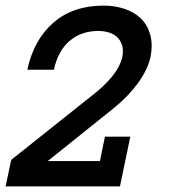

<svg xmlns="http://www.w3.org/2000/svg" viewBox="-47 -668 613 688"><path d="M492.2 -462.9Q481.9 -418 448 -371.1Q414.1 -324.2 362.8 -282.2L124 -90.8H311L329.1 -178.2H419.9L382.8 0H-26.9L-6.8 -95.2L301.8 -340.8Q341.8 -375 363.3 -405Q384.8 -435.1 391.1 -462.9Q396 -487.8 390.4 -505.9Q384.8 -523.9 372.3 -535.4Q359.9 -546.9 342 -552Q324.2 -557.1 305.2 -557.1Q245.1 -557.1 203.1 -522Q161.1 -486.8 146 -418H50.8Q74.2 -525.9 144.5 -586.9Q214.8 -647.9 324.2 -647.9Q365.2 -647.9 400.1 -636Q435.1 -624 458.5 -601.1Q481.9 -578.1 491.5 -543Q501 -507.8 492.2 -462.9Z"/></svg>

Font: Anonymous Pro
Style: Bold Italic
Weight: 700
Italic angle: -12°
Monospace: yes
Designer: Mark Simonson
Version: Version 1.003